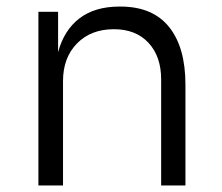

<svg xmlns="http://www.w3.org/2000/svg" viewBox="-20 -565 675 585"><path d="M97 -529H157V-406Q175 -473 222 -509Q269 -545 344 -545H347Q445 -545 495 -483Q545 -421 545 -307V0H471V-323Q471 -393 432.5 -434.5Q394 -476 327 -476Q257 -476 214.5 -432.5Q172 -389 172 -318V0H97Z"/></svg>

Font: Sora-SIA Light
Style: Regular
Weight: 300
Designer: Jonathan Barnbrook, Julián Moncada
Foundry: Barnbrook Fonts
Version: Version 2.000